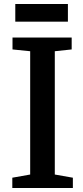

<svg xmlns="http://www.w3.org/2000/svg" viewBox="-20 -947 420 967"><path d="M42 0ZM322 -927V-838H57V-927ZM132 -68V-689L43 -698V-758H341V-698L256 -689V-68L347 -52V0H42V-52Z"/></svg>

Font: Martel
Style: Bold
Weight: 700
Designer: Dan Reynolds
Foundry: Dan Reynolds
Version: Version 1.001; ttfautohint (v1.1) -l 5 -r 5 -G 72 -x 0 -D la